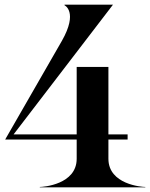

<svg xmlns="http://www.w3.org/2000/svg" viewBox="-20 -800 640 820"><path d="M244 -625 2 -204H307.5V-122C307.5 -12 164.5 -1.5 150 -1.5V0H600.5V-1.5C586 -1.5 443 -12 443 -122V-204H525V-226H443V-514H307.5V-226H38L462.5 -780H255.5V-777.5C256 -777.5 315 -749.5 244 -625Z"/></svg>

Font: Beautique Display
Style: Bold
Weight: 700
Designer: Nhat-Quang Ngo
Version: Version 1.100;Glyphs 3.2.3 (3260)